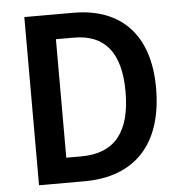

<svg xmlns="http://www.w3.org/2000/svg" viewBox="-52 -763 765 812"><g transform="rotate(-5 331.0 -357.0)"><path d="M610 -367C610 -593 491 -714 289 -714H81V0H274C485 0 610 -125 610 -367ZM480 -363C480 -191 412 -106 269 -106H206V-609H283C411 -609 480 -531 480 -363Z"/></g></svg>

Font: Noto Sans Thai Looped SemiCondensed SemiBold
Style: Regular
Weight: 600
Width: 4
Designer: Sasikarn Vongin, Ben Mitchell
Foundry: The Fontpad Ltd
Version: Version 1.001